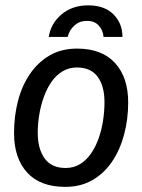

<svg xmlns="http://www.w3.org/2000/svg" viewBox="-20 -697 540 729"><path d="M227.5 12.5Q132.5 12.5 82.9 -42.1Q33.3 -96.7 33.3 -191.7Q33.3 -255.8 48.3 -313.8Q63.3 -371.7 93.8 -416.2Q124.2 -460.8 168.8 -486.7Q213.3 -512.5 272.5 -512.5Q366.7 -512.5 416.7 -457.9Q466.7 -403.3 466.7 -308.3Q466.7 -244.2 451.2 -186.2Q435.8 -128.3 405.8 -83.8Q375.8 -39.2 331.2 -13.3Q286.7 12.5 227.5 12.5ZM229.2 -59.2Q260 -59.2 283.8 -73.8Q307.5 -88.3 325 -113.3Q342.5 -138.3 354.2 -170.8Q365.8 -203.3 371.2 -238.8Q376.7 -274.2 376.7 -309.2Q376.7 -370 350.8 -405.4Q325 -440.8 271.7 -440.8Q241.7 -440.8 217.5 -426.2Q193.3 -411.7 175.8 -386.7Q158.3 -361.7 146.7 -329.6Q135 -297.5 129.2 -262.5Q123.3 -227.5 123.3 -192.5Q123.3 -131.7 149.6 -95.4Q175.8 -59.2 229.2 -59.2ZM165 -556.7Q173.3 -608.3 213.8 -642.5Q254.2 -676.7 315 -676.7Q376.7 -676.7 410.8 -642.5Q445 -608.3 445 -556.7H373.3Q370.8 -583.3 354.2 -600.8Q337.5 -618.3 310 -617.5Q283.3 -618.3 263.3 -600.8Q243.3 -583.3 236.7 -556.7Z"/></svg>

Font: Familjen Grotesk
Style: Italic
Weight: 400
Italic angle: -9.46201°
Designer: Anders Wikstroem, Jonas Baeckman, Matilda Gysing, Kristian Moeller
Foundry: Familjen STHLM AB
Version: Version 2.000